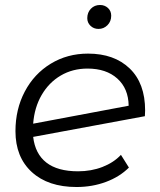

<svg xmlns="http://www.w3.org/2000/svg" viewBox="-20 -745 640 770"><path d="M562 -302 561 -279 113 -196Q121 -128 166 -93Q211 -58 293 -58Q346 -58 391 -75.5Q436 -93 465 -124L497 -73Q460 -36 405 -15.5Q350 5 287 5Q173 5 107.5 -55Q42 -115 42 -219Q42 -307 79.5 -378Q117 -449 183.5 -489.5Q250 -530 333 -530Q438 -530 500 -470.5Q562 -411 562 -302ZM113 -249 496 -321Q495 -390 450.5 -430Q406 -470 331 -470Q271 -470 223.5 -442Q176 -414 147 -364Q118 -314 113 -249ZM330 -672Q330 -695 344.5 -710Q359 -725 381 -725Q400 -725 413 -713Q426 -701 426 -682Q426 -659 411 -644Q396 -629 375 -629Q356 -629 343 -641.5Q330 -654 330 -672Z"/></svg>

Font: Montserrat Alternates
Style: Italic
Weight: 400
Italic angle: -11.3°
Designer: Julieta Ulanovsky
Foundry: Julieta Ulanovsky
Version: Version 7.200